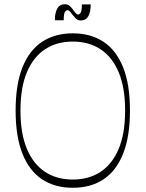

<svg xmlns="http://www.w3.org/2000/svg" viewBox="-20 -874 690 910"><path d="M325 16Q240 16 179.5 -24Q119 -64 86.5 -145.5Q54 -227 54 -350Q54 -474 86.5 -555Q119 -636 179.5 -676Q240 -716 325 -716Q410 -716 470.5 -676Q531 -636 563.5 -555Q596 -474 596 -350Q596 -227 563.5 -145.5Q531 -64 470.5 -24Q410 16 325 16ZM325 -23Q401 -23 456.5 -59.5Q512 -96 542.5 -168.5Q573 -241 573 -350Q573 -459 542.5 -531.5Q512 -604 456.5 -640.5Q401 -677 325 -677Q249 -677 193.5 -640.5Q138 -604 107.5 -531.5Q77 -459 77 -350Q77 -241 107.5 -168.5Q138 -96 193.5 -59.5Q249 -23 325 -23ZM362 -777Q348 -777 338.5 -787Q329 -797 321 -807Q316 -815 310.5 -820.5Q305 -826 300 -826Q294 -826 288 -818Q282 -810 282 -778H240Q240 -813 251.5 -833.5Q263 -854 288 -854Q302 -854 312 -844.5Q322 -835 329 -824Q334 -817 339.5 -811Q345 -805 350 -805Q356 -805 362 -813Q368 -821 368 -853H410Q410 -819 399 -798Q388 -777 362 -777Z"/></svg>

Font: Ojuju ExtraLight
Style: Regular
Weight: 200
Designer: Chisaokwu Joboson, Mirko Velimirovic
Foundry: Udi Foundry
Version: Version 1.000